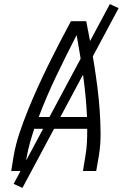

<svg xmlns="http://www.w3.org/2000/svg" viewBox="-20 -839 640 942"><path d="M35 0 47 -74Q57 -131 76 -187.5Q95 -244 117.5 -299.5Q140 -355 165 -410Q190 -465 216.5 -519Q243 -573 271 -627Q299 -681 328 -735H403Q414 -681 424 -627Q434 -573 442.5 -519Q451 -465 458 -410Q465 -355 469 -299Q473 -243 473.5 -186.5Q474 -130 465 -74L452 0H387L399 -74Q405 -107 406.5 -140.5Q408 -174 408 -207H148Q137 -174 127.5 -140.5Q118 -107 112 -74L100 0ZM170 -265H407Q402 -367 388 -467.5Q374 -568 356 -667Q305 -568 257 -468Q209 -368 170 -265ZM90 83 47 63 519 -819 562 -799Z"/></svg>

Font: Iosevka Curly LtExObl
Style: Regular
Weight: 300
Width: 7
Italic angle: -9°
Monospace: yes
Designer: Belleve Invis
Foundry: Belleve Invis
Version: Version 11.1.0; ttfautohint (v1.8.3)